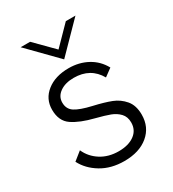

<svg xmlns="http://www.w3.org/2000/svg" viewBox="-172 -794 811 898"><g transform="rotate(-30 233.5 -345.0)"><path d="M34 -105 79 -141Q98 -98 139 -72Q180 -46 235 -46Q288 -46 320 -69.5Q352 -93 352 -134Q352 -165 334 -184Q316 -203 289.5 -213Q263 -223 216 -235Q143 -253 102 -281Q61 -309 61 -370Q61 -428 106.5 -464Q152 -500 225 -500Q281 -500 326 -475.5Q371 -451 396 -405L355 -375Q313 -449 223 -449Q177 -449 148 -428.5Q119 -408 119 -375Q119 -340 146 -322.5Q173 -305 234 -291Q291 -278 327 -264Q363 -250 388 -220.5Q413 -191 413 -141Q413 -74 364.5 -33.5Q316 7 235 7Q164 7 111.5 -24.5Q59 -56 34 -105ZM80 -697H131L228 -599L324 -697H376L228 -546Z"/></g></svg>

Font: Hanken Grotesk Light
Style: Regular
Weight: 300
Designer: Alfredo Marco Pradil
Foundry: Hanken Design Co.
Version: Version 3.014